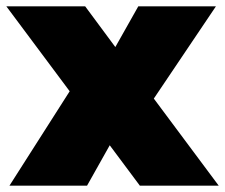

<svg xmlns="http://www.w3.org/2000/svg" viewBox="-20 -584 708 604"><path d="M419.9 0 325.2 -127 253.9 0H9.8L199.2 -296.9L0 -564H248L342.8 -436L415 -564H659.2L463.9 -273.9L668 0Z"/></svg>

Font: SVN-Poppins Black
Style: Regular
Weight: 900
Designer: Ninad Kale (Devanagari), Jonny Pinhorn (Latin)
Foundry: Indian Type Foundry
Version: Version 3.002 2017